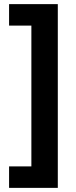

<svg xmlns="http://www.w3.org/2000/svg" viewBox="-20 -746 366 930"><path d="M24 60H132V-622H24V-726H260V164H24Z"/></svg>

Font: Noto Sans Lao UI
Style: Regular
Weight: 400
Designer: Monotype Design Team
Foundry: Monotype Imaging Inc.
Version: Version 2.000